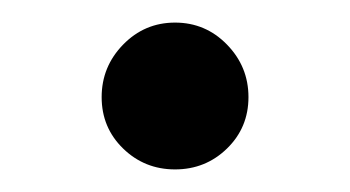

<svg xmlns="http://www.w3.org/2000/svg" viewBox="-20 -145 310 170"><path d="M70 -59Q70 -86 89 -105.5Q108 -125 135 -125Q162 -125 181 -105.5Q200 -86 200 -59Q200 -32 181 -13.5Q162 5 135 5Q108 5 89 -13.5Q70 -32 70 -59Z"/></svg>

Font: Violet Sans
Style: Regular
Weight: 400
Designer: Calvin Waterman
Foundry: Violet Office
Version: Version 1.013